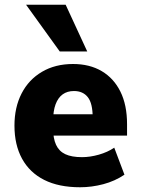

<svg xmlns="http://www.w3.org/2000/svg" viewBox="-20 -779 595 810"><path d="M318 11Q228 11 166.5 -20Q105 -51 73 -109.5Q41 -168 41 -249Q41 -326 71 -384.5Q101 -443 157 -476Q213 -509 288 -509Q358 -509 409 -479Q460 -449 488 -392.5Q516 -336 516 -255V-207H186V-297H384L371 -283Q371 -343 350.5 -369Q330 -395 292 -395Q264 -395 244.5 -381Q225 -367 214.5 -339Q204 -311 204 -267V-238Q204 -195 216.5 -168Q229 -141 255.5 -128.5Q282 -116 326 -116Q360 -116 397 -126.5Q434 -137 462 -156L505 -42Q465 -15 416 -2Q367 11 318 11ZM232 -562 90 -759H257L348 -562Z"/></svg>

Font: Nunito Sans 10pt SemiCondensed Black
Style: Regular
Weight: 900
Width: 4
Designer: Vernon Adams
Foundry: Vernon Adams
Version: Version 3.101;gftools[0.9.27]